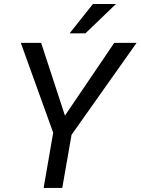

<svg xmlns="http://www.w3.org/2000/svg" viewBox="-20 -921 689 941"><path d="M82 0ZM298.3 -354.5 540 -710.9H649.4L330.6 -260.3L285.2 0H193.8L240.7 -270.5L82 -710.9H181.6ZM435.5 -901.4H548.3L398.9 -757.8H321.3Z"/></svg>

Font: Roboto
Style: Italic
Weight: 400
Italic angle: -12°
Designer: Google
Version: Version 2.134; 2016; ttfautohint (v1.6)